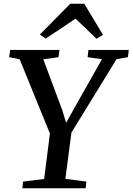

<svg xmlns="http://www.w3.org/2000/svg" viewBox="-20 -1011 712 1031"><path d="M100 0 104 -36 217 -50 248 -294 85.5 -693 29 -704 35 -743H299.5L294 -704L212.5 -692.5L314.5 -419.5L335 -351L371.5 -417L527.5 -693L450.5 -704L455 -743H671.5L667 -704L606 -693.5L363.5 -299L331 -50.5L444 -36L440 0ZM194 -825.5 357.5 -991H432.5L533 -824L498.5 -803Q470.5 -829.5 442 -856.8Q413.5 -884 385.5 -911Q346.5 -884 306.5 -857.5Q266.5 -831 225 -804Z"/></svg>

Font: Merriweather 48pt Medium
Style: Italic
Weight: 500
Italic angle: -7.8°
Version: Version 2.101